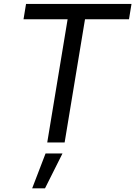

<svg xmlns="http://www.w3.org/2000/svg" viewBox="-20 -748 710 1008"><path d="M103.5 -647 116.7 -727.5H670.4L657.2 -647H426.3L319.3 0H228L335 -647ZM148.9 240.7 219.2 57.6H308.1L216.3 240.7Z"/></svg>

Font: Inter 20pt
Style: Italic
Weight: 400
Italic angle: -9.3988°
Version: Version 4.001;git-66647c0bb